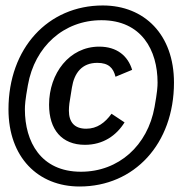

<svg xmlns="http://www.w3.org/2000/svg" viewBox="-20 -700 656 702"><path d="M271 -18.1C470.9 -18.1 616.1 -174 616.1 -398.1C616.1 -573.2 508.2 -680 355.8 -680C155.9 -680 11 -524.1 11 -300.1C11 -125 119 -18.1 271 -18.1ZM71 -300.1C71 -315 72.1 -334.2 82 -388.8C106.9 -529.8 213.1 -626.1 350.9 -626.1C497.9 -626.1 556.1 -516 556.1 -398.1C556.1 -383.2 555 -364 545.1 -308.9C519.9 -168 414.1 -72.1 275.9 -72.1C128.9 -72.1 71 -182.2 71 -300.1ZM159.4 -317.1C159.4 -226.2 206 -170.5 290.5 -170.5C357.2 -170.5 405.5 -204.5 435.4 -252.5L387.8 -284.1C364 -251.4 335.2 -229.4 295.1 -229.4C251.4 -229.4 231.9 -254.3 231.9 -295.5C231.9 -304.3 232.6 -312.1 233.7 -322.1L242.9 -379.6C251.4 -433.2 279.5 -470.2 335.9 -470.2C377.1 -470.2 394.5 -451.3 402.3 -419.4L463.1 -444.6C447.8 -495.4 407.7 -529.5 342.7 -529.5C233.7 -529.5 159.4 -431.8 159.4 -317.1Z"/></svg>

Font: Margiela Mono Italic Text It
Style: Regular
Weight: 400
Designer: Mike Abbink, Paul van der Laan, Pieter van Rosmalen
Foundry: Bold Monday
Version: Version 2.003 2021